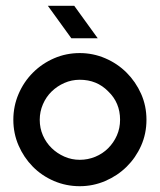

<svg xmlns="http://www.w3.org/2000/svg" viewBox="-20 -637 550 662"><path d="M255 -454Q301 -454 343 -436Q385 -418 416.5 -386.5Q448 -355 466.5 -313.5Q485 -272 485 -224Q485 -176 466.5 -134.5Q448 -93 416.5 -62Q385 -31 343 -13Q301 5 255 5Q208 5 166 -13Q124 -31 93 -62.5Q62 -94 44 -135.5Q26 -177 26 -224Q26 -271 44 -313Q62 -355 93.5 -386.5Q125 -418 166.5 -436Q208 -454 255 -454ZM353 -322Q314 -362 255 -362Q227 -362 202 -351Q177 -340 158 -321.5Q139 -303 128 -277.5Q117 -252 117 -224Q117 -195 128 -170Q139 -145 158 -126.5Q177 -108 202 -97Q227 -86 255 -86Q283 -86 308.5 -96.5Q334 -107 353 -126Q372 -145 383 -170Q394 -195 394 -224Q394 -283 353 -322ZM236 -617 317 -505H226L145 -617Z"/></svg>

Font: Fundamental  Brigade
Style: Regular
Weight: 400
Designer: Peter Wiegel, original typeface by Arno Drescher 1935
Foundry: Peter Wiegel
Version: Version 0.000 2012 initial release